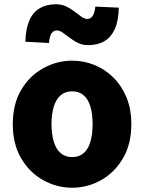

<svg xmlns="http://www.w3.org/2000/svg" viewBox="-20 -868 677 902"><path d="M319 14Q247 14 183 -21.5Q119 -57 79.5 -124Q40 -191 40 -285Q40 -379 79.5 -445.5Q119 -512 183 -547.5Q247 -583 319 -583Q373 -583 423 -563Q473 -543 512 -504.5Q551 -466 574 -411Q597 -356 597 -285Q597 -191 557.5 -124Q518 -57 454.5 -21.5Q391 14 319 14ZM319 -130Q352 -130 373.5 -149Q395 -168 405 -203Q415 -238 415 -285Q415 -332 405 -366.5Q395 -401 373.5 -420Q352 -439 319 -439Q286 -439 264.5 -420Q243 -401 232.5 -366.5Q222 -332 222 -285Q222 -238 232.5 -203Q243 -168 264.5 -149Q286 -130 319 -130ZM394 -656Q367 -656 346 -666.5Q325 -677 307.5 -690.5Q290 -704 275 -714.5Q260 -725 247 -725Q232 -725 222.5 -712Q213 -699 210 -666L99 -672Q101 -733 118 -772Q135 -811 167 -829.5Q199 -848 243 -848Q270 -848 291.5 -837.5Q313 -827 330.5 -813.5Q348 -800 362.5 -789.5Q377 -779 390 -779Q405 -779 414.5 -792Q424 -805 428 -837L538 -832Q537 -771 519.5 -732Q502 -693 470.5 -674.5Q439 -656 394 -656Z"/></svg>

Font: Noto Sans KR Thin Black
Style: Regular
Weight: 900
Version: Version 2.004-H2;hotconv 1.0.118;makeotfexe 2.5.65603